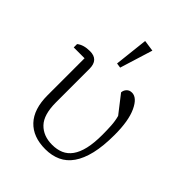

<svg xmlns="http://www.w3.org/2000/svg" viewBox="-219 -884 1015 1015"><g transform="rotate(45 288.5 -377.0)"><path d="M24 -500Q51 -522 99 -522Q163 -522 163 -454V-203Q163 -111 202 -70.5Q241 -30 307 -30Q343 -30 371 -42Q399 -54 418.5 -81Q438 -108 448 -151Q458 -194 458 -256Q458 -291 456 -323.5Q454 -356 446 -385L369 -484Q370 -500 381 -512Q392 -524 411 -524Q449 -524 476.5 -465Q504 -406 504 -301Q504 -217 490 -158Q476 -99 449.5 -61Q423 -23 384.5 -5.5Q346 12 298 12Q206 12 155.5 -41.5Q105 -95 105 -199V-475H24ZM246 -577 267 -766 330 -757 273 -573Z"/></g></svg>

Font: IBM Plex Serif Light
Style: Regular
Weight: 300
Designer: Mike Abbink, Paul van der Laan, Pieter van Rosmalen
Foundry: Bold Monday
Version: Version 3.001